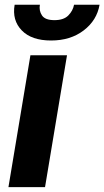

<svg xmlns="http://www.w3.org/2000/svg" viewBox="-20 -774 432 794"><path d="M14.9 0 105.8 -545.5H257.1L166.2 0ZM286.2 -754.3H391.7Q380.7 -690 326.2 -648.3Q271.7 -606.5 191.1 -606.5Q110.4 -606.5 70 -648.3Q29.5 -690 40.5 -754.3H144.9Q140.6 -729.8 153.6 -710.2Q166.5 -690.7 205.3 -690.7Q243.3 -690.7 262.4 -710Q281.6 -729.4 286.2 -754.3Z"/></svg>

Font: Inter UI
Style: Bold Italic
Weight: 700
Italic angle: 9.39999°
Designer: Rasmus Andersson
Foundry: rsms
Version: 3.2;8d6f07862